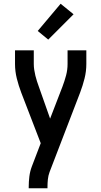

<svg xmlns="http://www.w3.org/2000/svg" viewBox="-20 -788 540 1023"><path d="M133 215V208Q133 180 136.5 152Q140 124 150 98L197 -25L93 -295Q79 -332 69.5 -370Q60 -408 60 -447V-520H160V-447Q160 -431 162.5 -415.5Q165 -400 168.5 -385Q172 -370 177 -355Q182 -340 187 -326L247 -156L313 -327Q324 -356 332 -386Q340 -416 340 -447V-520H440V-447Q440 -408 430.5 -370Q421 -332 407 -295L244 129Q237 148 235 168Q233 188 233 208V215ZM237 -577 181 -623 303 -768 372 -712Z"/></svg>

Font: Iosevka Term Curly Semibold
Style: Regular
Weight: 600
Designer: Belleve Invis
Foundry: Belleve Invis
Version: Version 32.3.0